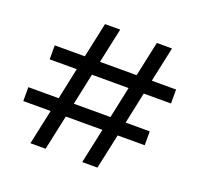

<svg xmlns="http://www.w3.org/2000/svg" viewBox="-127 -887 1094 1034"><g transform="rotate(20 420.0 -370.0)"><path d="M293.9 -279.8H503.9L542 -460H332ZM33.2 -200.2V-279.8H207L245.1 -460H89.8V-540H262.2L305.2 -740.2H392.1L349.1 -540H559.1L602.1 -740.2H689L646 -540H785.2V-460H628.9L590.8 -279.8H729V-200.2H574.2L530.8 0H443.8L486.8 -200.2H276.9L233.9 0H147L189.9 -200.2Z"/></g></svg>

Font: PoppinsZ
Style: Regular
Weight: 400
Designer: Ninad Kale (Devanagari), Jonny Pinhorn (Latin)
Foundry: Indian Type Foundry
Version: Version 3.002;FEAKit 1.0